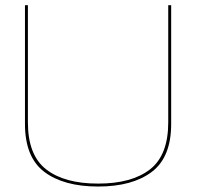

<svg xmlns="http://www.w3.org/2000/svg" viewBox="-20 -694 762 719"><path d="M347.5 4.5Q219 4.5 146.2 -50.2Q73.5 -105 73.5 -230V-674.5H84.5V-235.5Q84.5 -113 152.8 -59.8Q221 -6.5 347.2 -6.5Q473.5 -6.5 541.8 -59.8Q610 -113 610 -235.5V-674.5H621V-230Q621 -105 548.2 -50.2Q475.5 4.5 347.5 4.5Z"/></svg>

Font: Anybody ExtraExpanded Thin
Style: Regular
Weight: 100
Width: 8
Designer: Tyler Finck
Foundry: Etcetera Type Company
Version: Version 1.010; ttfautohint (v1.8.3) -l 8 -r 50 -G 200 -x 14 